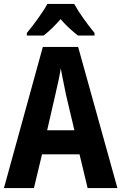

<svg xmlns="http://www.w3.org/2000/svg" viewBox="-20 -953 615 973"><path d="M356 -933H220C199 -893 149 -825 116 -786V-773H201C226 -792 257 -821 287 -856C317 -821 348 -794 375 -773H459V-786C422 -831 380 -889 356 -933ZM424 0H575L376 -715H197L0 0H152L193 -171H383ZM314 -475 357 -293H219L261 -476C270 -515 283 -571 288 -607C294 -570 306 -518 314 -475Z"/></svg>

Font: Noto Sans Armenian Condensed
Style: Bold
Weight: 700
Width: 3
Designer: Monotype Design Team
Foundry: Monotype Imaging Inc.
Version: Version 2.008